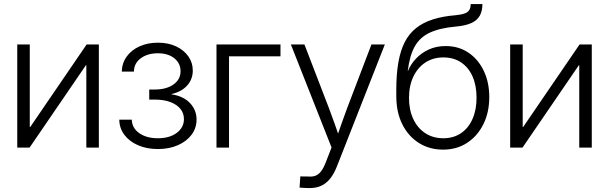

<svg xmlns="http://www.w3.org/2000/svg" viewBox="-20 -748 3086 973"><path d="M481 0H417.5V-417H415L129.9 0H67.4V-522.5H130.9V-104.5H133.3L418.9 -522.5H481Z M780.3 7.3Q723.6 7.3 679.4 -12Q635.3 -31.2 610.1 -64.9Q585 -98.6 584.5 -141.6H647.9Q648.9 -99.1 685.8 -73.2Q722.7 -47.4 779.8 -47.4Q839.4 -47.4 875.7 -74.7Q912.1 -102.1 912.1 -144Q912.1 -189 872.1 -216.1Q832 -243.2 764.6 -243.2H736.3V-294.4H764.6Q822.8 -294.4 858.9 -319.8Q895 -345.2 895 -387.2Q895 -427.2 863.5 -452.6Q832 -478 779.8 -478Q728 -478 693.6 -452.9Q659.2 -427.7 658.7 -385.3H597.2Q598.1 -428.2 622.1 -461.4Q646 -494.6 687.3 -513.2Q728.5 -531.7 780.3 -531.7Q833 -531.7 872.6 -512.9Q912.1 -494.1 934.6 -462.2Q957 -430.2 957 -390.6Q957 -346.2 928 -314.2Q898.9 -282.2 849.1 -271.5V-270Q908.7 -261.2 942.4 -226.1Q976.1 -190.9 976.1 -141.6Q976.1 -99.1 950.9 -65.4Q925.8 -31.7 881.6 -12.2Q837.4 7.3 780.3 7.3Z M1401.4 -522.5V-462.4H1140.6V0H1077.1V-522.5Z M1498 202.6 1502 146 1541 146.5Q1563 148.4 1578.6 142.6Q1594.2 136.7 1606.9 120.4Q1619.6 104 1630.9 74.7L1660.2 -0.5L1454.1 -522.5H1522.9L1646.5 -201.2Q1661.6 -161.6 1675.3 -122.6Q1689 -83.5 1702.6 -44.4H1684.1Q1697.3 -83.5 1711.2 -122.6Q1725.1 -161.6 1739.7 -201.2L1862.3 -522.5H1930.2L1687 96.2Q1672.4 133.3 1652.8 157.5Q1633.3 181.6 1607.9 193.4Q1582.5 205.1 1549.3 205.1Q1535.2 205.1 1522.7 204.3Q1510.3 203.6 1498 202.6Z M2225.6 10.3Q2156.7 10.3 2103.3 -23.2Q2049.8 -56.6 2019 -117.7Q1988.3 -178.7 1988.3 -261.2V-293Q1988.3 -372.1 1998.8 -431.9Q2009.3 -491.7 2031.2 -534.7Q2053.2 -577.6 2088.6 -605.7Q2124 -633.8 2173.6 -649.7Q2223.1 -665.5 2289.1 -670.9Q2318.4 -673.8 2335 -679.9Q2351.6 -686 2358.4 -697.5Q2365.2 -709 2365.2 -727.5H2424.8Q2424.8 -692.4 2411.4 -668.5Q2397.9 -644.5 2368.4 -631.1Q2338.9 -617.7 2289.6 -613.3Q2208.5 -606 2158.2 -582.5Q2107.9 -559.1 2081.8 -512.5Q2055.7 -465.8 2046.4 -388.2H2047.4Q2061 -421.9 2087.9 -450.7Q2114.7 -479.5 2152.8 -497.1Q2190.9 -514.6 2238.8 -514.6Q2304.2 -514.6 2353.8 -481.2Q2403.3 -447.8 2431.4 -389.4Q2459.5 -331.1 2459.5 -255.9Q2459.5 -178.7 2429.7 -118.7Q2399.9 -58.6 2347.4 -24.2Q2294.9 10.3 2225.6 10.3ZM2226.6 -47.4Q2278.3 -47.4 2316.2 -73Q2354 -98.6 2374.5 -145Q2395 -191.4 2395 -252.9Q2395 -314.5 2374.8 -360.4Q2354.5 -406.2 2316.7 -431.6Q2278.8 -457 2227.1 -457Q2175.3 -457 2136 -431.4Q2096.7 -405.8 2074.7 -359.4Q2052.7 -313 2052.7 -252Q2052.7 -191.4 2074.2 -145.3Q2095.7 -99.1 2135 -73.2Q2174.3 -47.4 2226.6 -47.4Z M2979 0H2915.5V-417H2913.1L2627.9 0H2565.4V-522.5H2628.9V-104.5H2631.3L2917 -522.5H2979Z"/></svg>

Font: Inter 28pt Light
Style: Regular
Weight: 300
Designer: Rasmus Andersson
Foundry: rsms
Version: Version 4.001;git-66647c0bb